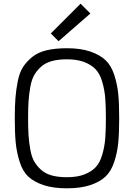

<svg xmlns="http://www.w3.org/2000/svg" viewBox="-20 -1005 725 1039"><path d="M342 14Q417 14 469 -3.5Q521 -21 551.5 -50Q582 -79 598.5 -130Q615 -181 620 -233.5Q625 -286 625 -365Q625 -444 620 -496Q615 -548 598.5 -599Q582 -650 551.5 -679Q521 -708 469 -726Q417 -744 342 -744Q279 -744 232.5 -733Q186 -722 155.5 -697.5Q125 -673 105.5 -643.5Q86 -614 76.5 -567Q67 -520 63.5 -475Q60 -430 60 -365Q60 -285 65 -233.5Q70 -182 86 -130.5Q102 -79 132.5 -50Q163 -21 215 -3.5Q267 14 342 14ZM342 -46Q295 -46 260.5 -55.5Q226 -65 203 -85.5Q180 -106 165.5 -131Q151 -156 144 -195.5Q137 -235 134.5 -272.5Q132 -310 132 -365Q132 -420 134.5 -457.5Q137 -495 144 -534.5Q151 -574 165.5 -599Q180 -624 203 -644.5Q226 -665 260.5 -674.5Q295 -684 342 -684Q398 -684 436.5 -669Q475 -654 498 -629.5Q521 -605 533.5 -561.5Q546 -518 549.5 -474.5Q553 -431 553 -365Q553 -299 549.5 -255.5Q546 -212 533.5 -168.5Q521 -125 498 -100.5Q475 -76 436.5 -61Q398 -46 342 -46ZM297 -782 469 -932 416 -985 255 -824Z"/></svg>

Font: Glegoo
Style: Regular
Weight: 400
Version: Version 2.0.1; ttfautohint (v0.9) -r 48 -G 60